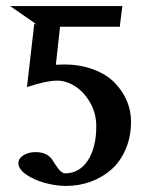

<svg xmlns="http://www.w3.org/2000/svg" viewBox="-20 -594 493 626"><path d="M293.9 -182.1Q293.9 -225.1 273.4 -260.3Q252.9 -295.4 224.1 -313.2Q195.3 -331.1 167 -331.1Q131.3 -331.1 67.9 -310.1L91.8 -517.1L101.1 -513.2L13.2 -574.2H378.9L371.1 -512.2V-506.8H175.8L162.1 -382.8Q165.5 -382.8 175 -383.3Q184.6 -383.8 188 -383.8Q241.2 -383.8 284.2 -367.7Q327.1 -351.6 353.3 -325Q379.4 -298.3 393.3 -265.9Q407.2 -233.4 407.2 -198.2Q407.2 -148.4 389.9 -107.9Q372.6 -67.4 343.3 -41.5Q314 -15.6 275.9 -1.7Q237.8 12.2 194.8 12.2Q162.1 12.2 126.5 2.4Q90.8 -7.3 65.4 -24.9Q40 -42.5 40 -62Q40 -77.6 56.6 -87.9Q73.2 -98.1 96.2 -98.1Q137.2 -98.1 153.8 -67.9L157.2 -62.5Q160.2 -58.1 161.6 -56.2Q163.1 -54.2 165.5 -50.3Q168 -46.4 169.9 -44.4L173.8 -39.6Q176.3 -36.6 178.2 -35.2L182.6 -32.2Q185.1 -30.3 187.3 -29.5Q189.5 -28.8 191.9 -28.8Q238.8 -28.8 266.4 -71Q293.9 -113.3 293.9 -182.1Z"/></svg>

Font: Linux Libertine G
Style: Bold
Weight: 700
Designer: Philipp H. Poll
Foundry: Philipp H. Poll
Version: Version 5.0.3